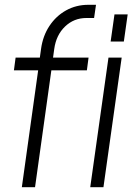

<svg xmlns="http://www.w3.org/2000/svg" viewBox="-20 -780 564 800"><path d="M71 0 139 -487H38L45 -540H146L151 -576Q158.5 -630.5 186 -672Q213.5 -713.5 255.5 -736.8Q297.5 -760 348 -760H380L372 -705H340Q288 -705 251 -669.5Q214 -634 206 -576L201 -540H349L342 -487H194L126 0ZM356 0 432 -540H487L411 0ZM441 -607 457 -720H512L496 -607Z"/></svg>

Font: Mohave Light
Style: Italic
Weight: 300
Italic angle: -8°
Designer: Gumpita Rahayu
Foundry: Tokotype
Version: Version 2.003